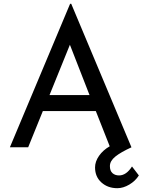

<svg xmlns="http://www.w3.org/2000/svg" viewBox="-20 -773 749 1008"><path d="M709 148Q691 177 659 196Q627 215 596 215Q546 215 512.5 185Q479 155 479 106Q479 75 500 45Q521 15 556 -5L483 -190H205L128 0H32L348 -753H354L670 0H671Q614 26 585.5 49Q557 72 557 99Q557 124 570.5 136Q584 148 605 148Q643 148 673 101ZM450 -274 347 -538 240 -274Z"/></svg>

Font: Josefin Sans
Style: Regular
Weight: 400
Designer: Santiago Orozco
Foundry: Typemade
Version: Version 2.000